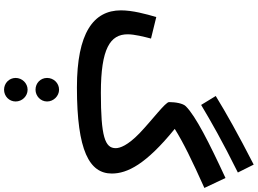

<svg xmlns="http://www.w3.org/2000/svg" viewBox="-182 -708 1270 946"><g transform="rotate(90 453.0 -235.0)"><path d="M497 -591C579 -640 675 -695 830 -772L791 -850C639 -772 538 -715 453 -663ZM411 21C724 21 835 -41 835 -151C835 -227 790 -319 615 -461C682 -503 770 -546 906 -607L857 -711C682 -630 552 -564 504 -516C489 -502 483 -463 483 -433C483 -415 571 -350 636 -288C697 -229 710 -191 710 -170C710 -117 653 -97 437 -97C219 -97 149 -143 149 -229C149 -262 161 -310 170 -344L64 -370C49 -319 31 -253 31 -196C31 -60 143 21 411 21ZM422 225C453 225 480 200 480 168C480 136 453 109 422 109C389 109 364 136 364 168C364 200 389 225 422 225ZM422 380C454 380 480 355 480 323C480 291 454 264 422 264C390 264 364 291 364 323C364 355 390 380 422 380Z"/></g></svg>

Font: Noto Sans Arabic SemBd
Style: Regular
Weight: 600
Designer: Monotype Design Team, Nadine Chahine, Nizar Qandah and Khaled Hosny
Foundry: Monotype Imaging Inc.
Version: Version 2.012